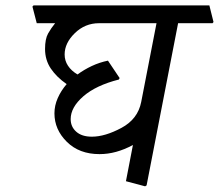

<svg xmlns="http://www.w3.org/2000/svg" viewBox="-20 -669 797 699"><path d="M628.4 -584.5 513.7 5.9 508.3 9.3 438.5 -9.3 463.9 -141.1Q433.1 -124.5 402.8 -116.2Q372.6 -107.9 342.3 -107.9Q268.6 -107.9 223.4 -152.6Q178.2 -197.3 178.2 -256.3Q178.2 -284.7 190.2 -311.8Q202.1 -338.9 222.7 -362.8Q186 -388.2 165 -419.4Q144 -450.7 144 -490.7Q144 -527.3 155 -546.9Q166 -566.4 180.7 -584.5H113.8L98.1 -645L102.1 -649.4H742.2L757.3 -588.9L753.9 -584.5ZM549.8 -584.5H340.3Q289.6 -584.5 252.4 -548.3Q215.3 -512.2 215.3 -470.7Q215.3 -448.2 227.5 -429.7Q239.7 -411.1 262.2 -397.9Q286.1 -415.5 314.2 -428.7Q342.3 -441.9 373 -448.2L415.5 -384.8L412.6 -379.4Q329.6 -358.4 283.4 -318.4Q237.3 -278.3 237.3 -235.4Q237.3 -207.5 257.6 -189.5Q277.8 -171.4 314.5 -171.4Q362.3 -171.4 422.1 -203.4Q481.9 -235.4 494.1 -297.9Z"/></svg>

Font: Sitara
Style: Italic
Weight: 400
Italic angle: -11°
Designer: Neelakash Kshetrimayum
Foundry: Neelakash Kshetrimayum
Version: Version 1.000;PS Version 1.000;PS 1.0;hotconv 1.;hotconv 1.0